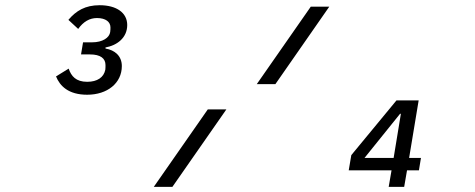

<svg xmlns="http://www.w3.org/2000/svg" viewBox="-20 -724 1840 744"><path d="M317.8 -356.9C396 -356.9 452.1 -402 452.1 -468C452.1 -507.1 425.1 -529.8 388.8 -535.9V-540.1C432.9 -547.9 473 -577.1 473 -627.1C473 -674 432.2 -703.8 366.1 -703.8C310 -703.8 274.9 -682.2 245 -647L283 -611.9C302.9 -639.9 327.1 -654.1 355.8 -654.1C389.9 -654.1 408 -638.8 408 -617.9C408 -612.9 408 -606.9 407 -600.1C404.1 -578.1 377.8 -560 337 -560H301.8L294 -513.1H328.8C369 -513.1 388.8 -497.9 388.8 -471.9C388.8 -467 388.8 -459.2 388.1 -453.8C382.1 -424 356.9 -407 317.8 -407C274.1 -407 256 -429 246.1 -458.1L197.1 -427.9C212 -391 245 -356.9 317.8 -356.9ZM576 0H648.1L857.2 -300.1H785.2ZM975.1 -398.1H1047.2L1256 -698.2H1184.3ZM1331.3 -63.9H1497.2L1486.2 0H1546.2L1557.2 -63.9H1603.3L1611.2 -111.9H1565.3L1602.3 -334.9H1516.3L1341.3 -122.9ZM1392.4 -111.9 1530.2 -283H1533.4L1505.3 -111.9Z"/></svg>

Font: Margiela Mono Italic Italic
Style: Regular
Weight: 400
Designer: Mike Abbink, Paul van der Laan, Pieter van Rosmalen
Foundry: Bold Monday
Version: Version 2.003 2021